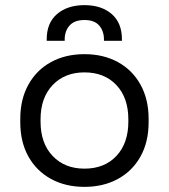

<svg xmlns="http://www.w3.org/2000/svg" viewBox="-20 -714 658 748"><path d="M309 14Q235 14 178.5 -17Q122 -48 90.5 -104.5Q59 -161 59 -238V-251Q59 -327 90.5 -384Q122 -441 178.5 -472Q235 -503 309 -503Q383 -503 439.5 -472Q496 -441 527.5 -384Q559 -327 559 -251V-238Q559 -161 527.5 -104.5Q496 -48 439.5 -17Q383 14 309 14ZM309 -57Q387 -57 433.5 -106.5Q480 -156 480 -240V-249Q480 -333 433.5 -382.5Q387 -432 309 -432Q232 -432 185 -382.5Q138 -333 138 -249V-240Q138 -156 185 -106.5Q232 -57 309 -57ZM162 -555V-561Q162 -625 202.5 -659.5Q243 -694 309 -694Q375 -694 415 -659.5Q455 -625 455 -561V-555H385V-560Q385 -593 366.5 -614.5Q348 -636 309 -636Q270 -636 251 -614.5Q232 -593 232 -560V-555Z"/></svg>

Font: Space Grotesk Light
Style: Regular
Weight: 400
Version: Version 2.000